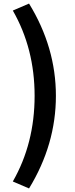

<svg xmlns="http://www.w3.org/2000/svg" viewBox="-20 -853 418 1075"><path d="M142.6 202.1 51.8 163.1Q173.8 -49.8 173.8 -316.4Q173.8 -581.1 51.8 -793.9L142.6 -833Q293 -587.9 293 -316.4Q293 -43.9 142.6 202.1Z"/></svg>

Font: Bpmf Zihi Sans Bold
Style: Bold
Weight: 700
Foundry: But Ko
Version: Version 1.320